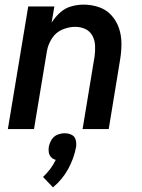

<svg xmlns="http://www.w3.org/2000/svg" viewBox="-20 -558 616 830"><path d="M14 0H127L183 -338Q188 -366 204.5 -392Q221 -418 249 -430Q277 -442 305 -442Q329 -442 349 -432.5Q369 -423 379.5 -403.5Q390 -384 391 -361Q392 -338 389 -315L337 0H450L499 -299Q505 -334 505 -369Q505 -404 494.5 -435.5Q484 -467 462 -491.5Q440 -516 408 -527Q376 -538 341 -538Q315 -538 288 -530.5Q261 -523 239.5 -503.5Q218 -484 203 -460L215 -530H102ZM209 252Q250 218 275 172Q300 126 309 77Q311 61 307 46Q303 31 289 24.5Q275 18 260 18Q244 18 228 24.5Q212 31 203 46Q194 61 191 77Q189 89 191 101Q193 113 201 121.5Q209 130 221 133Q211 154 197 172.5Q183 191 166 207Z"/></svg>

Font: Iosevka Sparkle Semibold
Style: Italic
Weight: 600
Italic angle: -9°
Designer: Belleve Invis
Foundry: Belleve Invis
Version: Version 4.5.0; ttfautohint (v1.8.3)